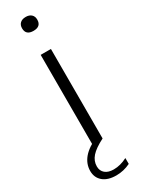

<svg xmlns="http://www.w3.org/2000/svg" viewBox="-250 -778 746 1006"><g transform="rotate(-30 123.0 -274.5)"><path d="M92.5 0V-541.5H154.5V0ZM123.5 -669Q77.5 -669 77.5 -710.5Q77.5 -730.5 89.8 -741.8Q102 -753 123.5 -753Q145 -753 157.2 -741.8Q169.5 -730.5 169.5 -710.5Q169.5 -669 123.5 -669ZM121 204Q70 204 41.5 180Q13 156 13 115.5Q13 73 42 38.2Q71 3.5 136.5 -26L154.5 0Q101 27 78 53.2Q55 79.5 55 112Q55 139 73.5 154.5Q92 170 124.5 170Q165.5 170 206.5 148.5V184Q165.5 204 121 204Z"/></g></svg>

Font: Encode Sans Expanded Expanded Light
Style: Regular
Weight: 300
Width: 7
Designer: Multiple Designers
Foundry: Impallari Type
Version: Version 3.000; ttfautohint (v1.8.3) -l 8 -r 50 -G 200 -x 14 